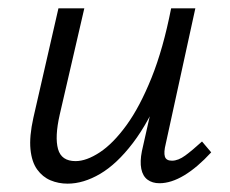

<svg xmlns="http://www.w3.org/2000/svg" viewBox="-20 -434 550 460"><path d="M142 6Q120 6 101 -2Q82 -10 69 -28Q56 -46 53 -76.5Q50 -107 60 -152L120 -414H182L123 -159Q111 -106 119 -77Q127 -48 161 -48Q187 -48 219 -69Q251 -90 283 -134Q315 -178 343 -247.5Q371 -317 390 -414H427Q403 -302 370 -222Q337 -142 298.5 -91.5Q260 -41 220 -17.5Q180 6 142 6ZM362 5Q345 5 333.5 -3.5Q322 -12 318.5 -29.5Q315 -47 320 -72L397 -414H448L377 -89Q372 -69 375 -59Q378 -49 392 -49Q407 -49 424 -61.5Q441 -74 464 -95L486 -69Q453 -33 421.5 -14Q390 5 362 5Z"/></svg>

Font: Ysabeau Infant
Style: Italic
Weight: 400
Italic angle: -12°
Designer: Christian Thalmann (Catharsis Fonts)
Version: Version 2.001;gftools[0.9.30]; featfreeze: ss01,ss02,lnum